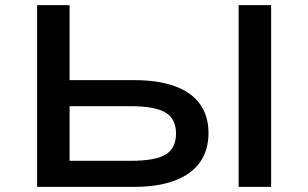

<svg xmlns="http://www.w3.org/2000/svg" viewBox="-20 -725 1196 745"><path d="M124 0V-705H250V-414H502Q594 -414 658.5 -390.5Q723 -367 756 -321Q789 -275 789 -209Q789 -142 756 -95.5Q723 -49 658.5 -24.5Q594 0 502 0ZM250 -101H486Q583 -101 623 -125.5Q663 -150 663 -207Q663 -264 622 -288.5Q581 -313 486 -313H250ZM906 0V-705H1032V0Z"/></svg>

Font: Nunito Sans 7pt Expanded SemiBold
Style: Regular
Weight: 600
Width: 7
Designer: Vernon Adams
Foundry: Vernon Adams
Version: Version 3.101;gftools[0.9.27]